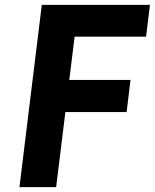

<svg xmlns="http://www.w3.org/2000/svg" viewBox="-20 -770 637 790"><path d="M581 -619H287L265 -441H517L501 -309H249L211 0H60L152 -750H597Z"/></svg>

Font: Orkney
Style: BoldItalic
Weight: 700
Designer: Samuel Oakes and Alfredo Marco Pradil
Foundry: Alfredo Marco Pradil
Version: 1.0; ttfautohint (v1.5)